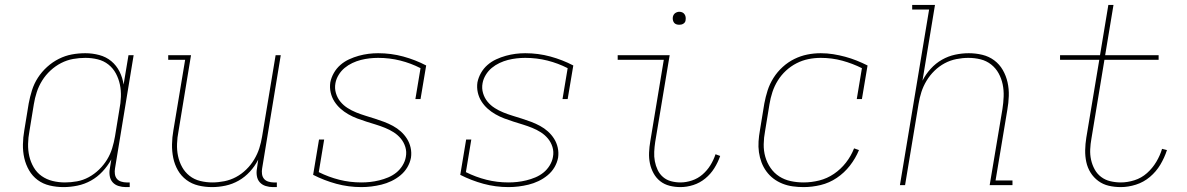

<svg xmlns="http://www.w3.org/2000/svg" viewBox="-20 -755 4840 783"><path d="M239 8Q210 8 182.5 1.5Q155 -5 133.5 -21Q112 -37 98.5 -60.5Q85 -84 79 -110.5Q73 -137 73.5 -166Q74 -195 79 -223L97 -333Q102 -360 110.5 -387Q119 -414 134.5 -438Q150 -462 172 -482Q194 -502 220 -515Q246 -528 273 -533Q300 -538 328 -538Q357 -538 385 -530.5Q413 -523 434 -505.5Q455 -488 467.5 -463Q480 -438 484 -410L504 -530H525L449 -68Q447 -57 448.5 -45.5Q450 -34 456.5 -26Q463 -18 474 -14.5Q485 -11 496 -11H509V8H493Q478 8 463.5 3.5Q449 -1 439.5 -11.5Q430 -22 427.5 -37.5Q425 -53 428 -68L434 -105Q419 -78 398 -55.5Q377 -33 351 -18.5Q325 -4 296 2Q267 8 239 8ZM245 -11Q269 -11 294 -15.5Q319 -20 342 -32.5Q365 -45 384 -63.5Q403 -82 416.5 -104Q430 -126 437.5 -150.5Q445 -175 449 -199L467 -309Q472 -334 473 -360Q474 -386 469 -410Q464 -434 452.5 -455.5Q441 -477 422 -492Q403 -507 378.5 -513Q354 -519 328 -519Q303 -519 278 -514.5Q253 -510 229.5 -498Q206 -486 186 -467.5Q166 -449 152 -426.5Q138 -404 130 -379.5Q122 -355 118 -330L100 -220Q95 -194 94.5 -168Q94 -142 99.5 -118Q105 -94 117.5 -72.5Q130 -51 150 -37Q170 -23 194.5 -17Q219 -11 245 -11Z M845 8Q816 8 789 1.5Q762 -5 740.5 -21Q719 -37 705.5 -60.5Q692 -84 686.5 -111Q681 -138 681.5 -166.5Q682 -195 687 -223L735 -511H666V-530H759L708 -220Q703 -195 702 -169Q701 -143 706 -119Q711 -95 722.5 -74Q734 -53 753 -38Q772 -23 796.5 -17Q821 -11 846 -11Q870 -11 895 -16Q920 -21 942.5 -33Q965 -45 984 -63.5Q1003 -82 1016.5 -104.5Q1030 -127 1037.5 -150.5Q1045 -174 1049 -199L1104 -530H1125L1049 -68Q1047 -57 1048.5 -45.5Q1050 -34 1056.5 -26Q1063 -18 1074 -14.5Q1085 -11 1096 -11H1109V8H1093Q1078 8 1063.5 3.5Q1049 -1 1039.5 -11.5Q1030 -22 1027.5 -37.5Q1025 -53 1028 -68L1033 -104Q1020 -78 999.5 -55.5Q979 -33 953.5 -18.5Q928 -4 900 2Q872 8 845 8Z M1454 8Q1401 8 1351.5 -5.5Q1302 -19 1257 -42L1281 -186H1302L1280 -53Q1320 -33 1363.5 -22Q1407 -11 1454 -11Q1472 -11 1490 -13Q1508 -15 1526.5 -19.5Q1545 -24 1563 -31.5Q1581 -39 1596 -51Q1611 -63 1621.5 -80Q1632 -97 1635 -115Q1639 -136 1633 -155.5Q1627 -175 1614.5 -190Q1602 -205 1585.5 -215.5Q1569 -226 1550.5 -233.5Q1532 -241 1512.5 -247Q1493 -253 1474 -259Q1455 -265 1436.5 -272Q1418 -279 1400.5 -289Q1383 -299 1368.5 -312Q1354 -325 1343.5 -341.5Q1333 -358 1328.5 -378Q1324 -398 1327 -419Q1331 -439 1341.5 -457.5Q1352 -476 1368 -490Q1384 -504 1403.5 -513Q1423 -522 1443 -527.5Q1463 -533 1482.5 -535.5Q1502 -538 1522 -538Q1575 -538 1624.5 -524.5Q1674 -511 1718 -488L1695 -351H1674L1695 -477Q1656 -497 1612.5 -508Q1569 -519 1522 -519Q1505 -519 1487 -517Q1469 -515 1451.5 -510.5Q1434 -506 1417 -498Q1400 -490 1385.5 -478Q1371 -466 1361 -449.5Q1351 -433 1348 -416Q1344 -395 1350 -375Q1356 -355 1368.5 -340Q1381 -325 1397.5 -314.5Q1414 -304 1432.5 -296.5Q1451 -289 1470.5 -283Q1490 -277 1509 -271Q1528 -265 1546.5 -258Q1565 -251 1582.5 -241.5Q1600 -232 1614.5 -219Q1629 -206 1639.5 -189.5Q1650 -173 1654.5 -153Q1659 -133 1656 -112Q1652 -91 1641 -72.5Q1630 -54 1613 -40Q1596 -26 1576 -16.5Q1556 -7 1535.5 -2Q1515 3 1494.5 5.5Q1474 8 1454 8Z M2054 8Q2001 8 1951.5 -5.5Q1902 -19 1857 -42L1881 -186H1902L1880 -53Q1920 -33 1963.5 -22Q2007 -11 2054 -11Q2072 -11 2090 -13Q2108 -15 2126.5 -19.5Q2145 -24 2163 -31.5Q2181 -39 2196 -51Q2211 -63 2221.5 -80Q2232 -97 2235 -115Q2239 -136 2233 -155.5Q2227 -175 2214.5 -190Q2202 -205 2185.5 -215.5Q2169 -226 2150.5 -233.5Q2132 -241 2112.5 -247Q2093 -253 2074 -259Q2055 -265 2036.5 -272Q2018 -279 2000.5 -289Q1983 -299 1968.5 -312Q1954 -325 1943.5 -341.5Q1933 -358 1928.5 -378Q1924 -398 1927 -419Q1931 -439 1941.5 -457.5Q1952 -476 1968 -490Q1984 -504 2003.5 -513Q2023 -522 2043 -527.5Q2063 -533 2082.5 -535.5Q2102 -538 2122 -538Q2175 -538 2224.5 -524.5Q2274 -511 2318 -488L2295 -351H2274L2295 -477Q2256 -497 2212.5 -508Q2169 -519 2122 -519Q2105 -519 2087 -517Q2069 -515 2051.5 -510.5Q2034 -506 2017 -498Q2000 -490 1985.5 -478Q1971 -466 1961 -449.5Q1951 -433 1948 -416Q1944 -395 1950 -375Q1956 -355 1968.5 -340Q1981 -325 1997.5 -314.5Q2014 -304 2032.5 -296.5Q2051 -289 2070.5 -283Q2090 -277 2109 -271Q2128 -265 2146.5 -258Q2165 -251 2182.5 -241.5Q2200 -232 2214.5 -219Q2229 -206 2239.5 -189.5Q2250 -173 2254.5 -153Q2259 -133 2256 -112Q2252 -91 2241 -72.5Q2230 -54 2213 -40Q2196 -26 2176 -16.5Q2156 -7 2135.5 -2Q2115 3 2094.5 5.5Q2074 8 2054 8Z M2755 8Q2732 8 2710.5 2.5Q2689 -3 2672.5 -16Q2656 -29 2645.5 -48Q2635 -67 2630.5 -88.5Q2626 -110 2627 -133Q2628 -156 2632 -179L2687 -511H2499V-530H2711L2652 -176Q2649 -156 2648 -136Q2647 -116 2650.5 -97.5Q2654 -79 2662 -62Q2670 -45 2684 -33Q2698 -21 2716.5 -16Q2735 -11 2755 -11Q2778 -11 2802 -19Q2826 -27 2845 -43.5Q2864 -60 2877 -81Q2890 -102 2898 -126L2917 -119Q2908 -93 2893 -69Q2878 -45 2856 -27Q2834 -9 2807.5 -0.5Q2781 8 2755 8ZM2750 -654Q2744 -654 2738 -656Q2732 -658 2728.5 -663Q2725 -668 2724 -674Q2723 -680 2724 -686Q2725 -691 2727.5 -695Q2730 -699 2733.5 -701.5Q2737 -704 2741.5 -705.5Q2746 -707 2750 -707Q2757 -707 2762.5 -704.5Q2768 -702 2771.5 -697Q2775 -692 2776 -686Q2777 -680 2776 -674Q2776 -669 2773.5 -665Q2771 -661 2767 -658.5Q2763 -656 2759 -655Q2755 -654 2750 -654Z M3257 8Q3235 8 3213 5Q3191 2 3171 -6Q3151 -14 3134.5 -26.5Q3118 -39 3105.5 -56Q3093 -73 3085.5 -93Q3078 -113 3075 -134.5Q3072 -156 3073.5 -178.5Q3075 -201 3079 -223L3097 -333Q3102 -360 3110.5 -386.5Q3119 -413 3134.5 -437.5Q3150 -462 3172 -482Q3194 -502 3219.5 -514.5Q3245 -527 3272 -532.5Q3299 -538 3327 -538Q3353 -538 3378 -534Q3403 -530 3427 -523.5Q3451 -517 3473.5 -508Q3496 -499 3518 -488L3495 -351H3474L3495 -477Q3457 -496 3415 -507.5Q3373 -519 3327 -519Q3302 -519 3277 -514Q3252 -509 3228.5 -497Q3205 -485 3185.5 -467Q3166 -449 3152 -426.5Q3138 -404 3130 -379.5Q3122 -355 3118 -330L3100 -220Q3095 -194 3094.5 -167Q3094 -140 3101 -115.5Q3108 -91 3122.5 -70Q3137 -49 3158 -35.5Q3179 -22 3204.5 -16.5Q3230 -11 3257 -11Q3289 -11 3321 -19Q3353 -27 3381 -46Q3409 -65 3430 -92Q3451 -119 3463 -150L3483 -143Q3469 -109 3446 -79.5Q3423 -50 3392.5 -29.5Q3362 -9 3327 -0.5Q3292 8 3257 8Z M3650 0 3769 -716H3700V-735H3793L3742 -426Q3755 -452 3775.5 -474.5Q3796 -497 3821.5 -511.5Q3847 -526 3875 -532Q3903 -538 3931 -538Q3959 -538 3986 -531.5Q4013 -525 4034.5 -509Q4056 -493 4069.5 -469.5Q4083 -446 4089 -419Q4095 -392 4094 -363.5Q4093 -335 4088 -307L4040 -19H4109V0H4016L4068 -310Q4072 -335 4073 -361Q4074 -387 4069 -411Q4064 -435 4052.5 -456Q4041 -477 4022 -492Q4003 -507 3979 -513Q3955 -519 3929 -519Q3905 -519 3880 -514Q3855 -509 3832.5 -497Q3810 -485 3791 -466.5Q3772 -448 3758.5 -425.5Q3745 -403 3737.5 -379.5Q3730 -356 3726 -331L3671 0Z M4551 8Q4525 8 4501.5 2.5Q4478 -3 4459 -17Q4440 -31 4427.5 -51Q4415 -71 4410 -94.5Q4405 -118 4405.5 -143Q4406 -168 4410 -193L4463 -511H4303V-530H4466L4500 -735H4521L4487 -530H4705V-511H4484L4431 -190Q4427 -168 4426 -146Q4425 -124 4429.5 -103.5Q4434 -83 4444 -64.5Q4454 -46 4470.5 -33.5Q4487 -21 4508 -16Q4529 -11 4551 -11Q4578 -11 4606.5 -20Q4635 -29 4657.5 -49Q4680 -69 4695.5 -95Q4711 -121 4719 -148L4739 -143Q4729 -112 4712 -83.5Q4695 -55 4669.5 -33.5Q4644 -12 4612.5 -2Q4581 8 4551 8Z"/></svg>

Font: Iosevka Curly Slab ThEx
Style: Italic
Weight: 100
Width: 7
Italic angle: -9°
Monospace: yes
Designer: Belleve Invis
Foundry: Belleve Invis
Version: Version 11.1.0; ttfautohint (v1.8.3)